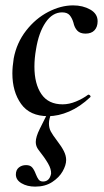

<svg xmlns="http://www.w3.org/2000/svg" viewBox="-20 -419 386 714"><path d="M26 -146Q26 -170 31 -202Q42 -260 77 -305Q112 -350 159 -374.5Q206 -399 252 -399Q288 -399 315.5 -383.5Q343 -368 343 -340Q343 -319 331.5 -306.5Q320 -294 298 -294Q278 -294 267.5 -305Q257 -316 253 -335Q248 -352 239 -362.5Q230 -373 211 -373Q175 -373 149.5 -335.5Q124 -298 114 -236Q108 -202 108 -171Q108 -107 134 -69Q160 -31 213 -31Q237 -31 262.5 -41.5Q288 -52 308 -67H309Q312 -67 315 -64Q318 -61 316 -58Q278 -22 237.5 -4.5Q197 13 159 13Q91 13 58.5 -32.5Q26 -78 26 -146ZM39 230Q39 213 50 204Q61 195 77 195Q92 195 99.5 203.5Q107 212 113 228Q118 241 123.5 248.5Q129 256 140 256Q164 256 170 227Q171 210 158.5 188.5Q146 167 123 138Q113 125 113 109Q113 90 128 60L158 0H172Q162 23 162 40Q162 57 169 70Q176 83 192 104Q209 126 217.5 143Q226 160 226 176Q226 195 213 218Q200 241 174 258Q148 275 111 275Q81 275 60 262.5Q39 250 39 230Z"/></svg>

Font: Cormorant Infant SemiBold
Style: Italic
Weight: 600
Italic angle: -10°
Designer: Christian Thalmann (Catharsis Fonts)
Foundry: Catharsis Fonts
Version: Version 4.000